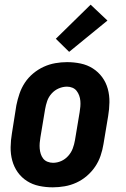

<svg xmlns="http://www.w3.org/2000/svg" viewBox="-20 -794 540 822"><path d="M206 8Q176 8 147.5 2Q119 -4 95.5 -19Q72 -34 56 -56.5Q40 -79 32.5 -106.5Q25 -134 25.5 -164Q26 -194 31 -223L50 -343Q55 -368 63.5 -393Q72 -418 86.5 -440Q101 -462 122 -479.5Q143 -497 167 -508Q191 -519 216.5 -523.5Q242 -528 267 -528Q297 -528 325.5 -522Q354 -516 377.5 -501Q401 -486 417.5 -463.5Q434 -441 441.5 -413.5Q449 -386 448.5 -356Q448 -326 443 -297L423 -177Q419 -152 410.5 -127Q402 -102 387 -80Q372 -58 351.5 -40.5Q331 -23 307 -12Q283 -1 257 3.5Q231 8 206 8ZM207 -97Q225 -97 242 -104.5Q259 -112 272 -126.5Q285 -141 291.5 -158.5Q298 -176 301 -194L321 -314Q323 -326 324 -338Q325 -350 324 -362Q323 -374 319 -385Q315 -396 308 -405Q301 -414 290 -418.5Q279 -423 267 -423Q249 -423 231.5 -415.5Q214 -408 201 -393.5Q188 -379 182 -361.5Q176 -344 173 -326L153 -206Q151 -194 150 -182Q149 -170 150 -158Q151 -146 154.5 -135Q158 -124 165 -115Q172 -106 183.5 -101.5Q195 -97 207 -97ZM276 -572 219 -628 368 -774 440 -706Z"/></svg>

Font: Iosevka Term Curly Extrabold
Style: Italic
Weight: 800
Italic angle: -9°
Designer: Belleve Invis
Foundry: Belleve Invis
Version: Version 32.3.0